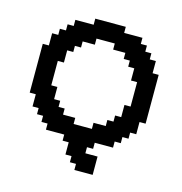

<svg xmlns="http://www.w3.org/2000/svg" viewBox="-110 -725 902 950"><g transform="rotate(15 341.0 -250.0)"><path d="M386.7 -93.8V-125H449.2V-156.2H480.5V-187.5H511.7V-250H543V-375H511.7V-437.5H480.5V-468.8H449.2V-500H386.7V-531.2H293V-500H230.5V-468.8H199.2V-437.5H168V-375H136.7V-250H168V-187.5H199.2V-156.2H230.5V-125H293V-93.8ZM355.5 125V93.8H324.2V62.5H293V0H261.7V-31.2H168V-62.5H136.7V-93.8H105.5V-125H74.2V-187.5H43V-437.5H74.2V-500H105.5V-531.2H136.7V-562.5H168V-593.8H261.7V-625H418V-593.8H511.7V-562.5H543V-531.2H574.2V-500H605.5V-437.5H636.7V-187.5H605.5V-125H574.2V-93.8H543V-62.5H511.7V-31.2H418V0H386.7V31.2H449.2V125Z"/></g></svg>

Font: Terminal Grotesque
Style: Regular
Weight: 400
Designer: Raphaël Bastide
Foundry: http://raphaelbastide.com
Version: Version 1.0